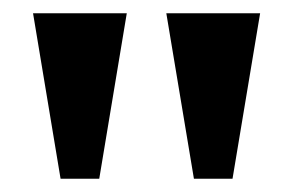

<svg xmlns="http://www.w3.org/2000/svg" viewBox="-20 -645 443 290"><path d="M71.5 -375H129.9L171.5 -625H29.9ZM272.9 -375H331.2L372.9 -625H231.2Z"/></svg>

Font: Afacad
Style: Bold
Weight: 700
Designer: Kristian Moeller
Foundry: Dicotype
Version: Version 1.000